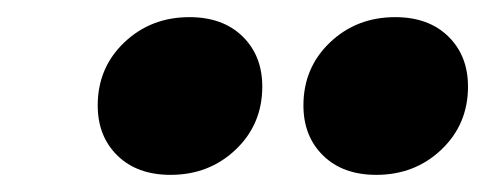

<svg xmlns="http://www.w3.org/2000/svg" viewBox="-20 -838 566 224"><path d="M94 -715Q94 -759 125 -788.5Q156 -818 201 -818Q240 -818 263 -795.5Q286 -773 286 -737Q286 -693 255 -663.5Q224 -634 179 -634Q140 -634 117 -656.5Q94 -679 94 -715ZM334 -715Q334 -759 365 -788.5Q396 -818 441 -818Q480 -818 503 -795.5Q526 -773 526 -737Q526 -693 495 -663.5Q464 -634 419 -634Q380 -634 357 -656.5Q334 -679 334 -715Z"/></svg>

Font: Fira Sans Black
Style: Italic
Weight: 900
Italic angle: -8°
Designer: Carrois Corporate & Edenspiekermann AG
Foundry: Carrois Corporate GbR & Edenspiekermann AG
Version: Version 4.203